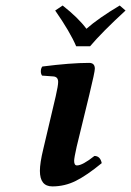

<svg xmlns="http://www.w3.org/2000/svg" viewBox="-20 -663 473 693"><path d="M302.2 -320.3 256.8 -133.8Q247.6 -92.8 247.6 -82.5Q247.6 -65.9 257.8 -65.9Q277.8 -65.9 320.8 -100.1Q341.8 -100.1 347.2 -74.2Q293.9 -30.3 253.9 -10.3Q213.9 9.8 168.9 9.8Q124 9.8 124 -46.4Q124 -74.7 136.2 -125L181.2 -315.9Q189.9 -354 189.9 -367.2Q189.9 -386.2 171.9 -387.2L131.8 -390.1Q127 -397 127.4 -407Q127.9 -417 132.8 -422.9Q234.9 -436 301.8 -436Q322.3 -436 322.3 -415Q322.3 -403.3 302.2 -320.3ZM305.2 -496.1H254.9Q232.9 -547.9 179.2 -625L206.1 -643.1Q262.2 -599.1 292 -559.1Q335 -597.2 412.1 -643.1L433.1 -625Q348.1 -546.9 305.2 -496.1Z"/></svg>

Font: Linux Libertine
Style: Semibold Italic
Weight: 600
Italic angle: -11.5°
Designer: Philipp H. Poll
Foundry: Philipp H. Poll
Version: Version 5.1.2 ; ttfautohint (v0.9)